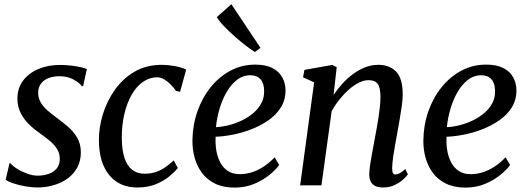

<svg xmlns="http://www.w3.org/2000/svg" viewBox="-20 -862 2454 893"><path d="M366.5 -461H360.5Q351 -476 322.5 -491.8Q294 -507.5 257 -507.5Q229.5 -507.5 207.5 -499.5Q185.5 -491.5 172.2 -475.2Q159 -459 157.5 -434.5Q156.5 -409 168.2 -387.8Q180 -366.5 200.2 -348.8Q220.5 -331 244 -314Q270 -295 295.8 -273Q321.5 -251 338.8 -222Q356 -193 356 -153Q356 -113.5 339.5 -83Q323 -52.5 294.8 -32Q266.5 -11.5 230 -0.8Q193.5 10 153 10Q128 10 97.2 4.5Q66.5 -1 41.2 -9.5Q16 -18 6.5 -26.5L24 -102.5H28.5Q39.5 -89.5 60.8 -76.2Q82 -63 107.5 -54Q133 -45 155.5 -45Q180.5 -45 204 -52.5Q227.5 -60 242.8 -77.2Q258 -94.5 258 -124Q258 -150.5 244 -171.2Q230 -192 208.2 -209.8Q186.5 -227.5 163.5 -243.5Q142.5 -257.5 118.8 -279.8Q95 -302 78 -332.8Q61 -363.5 61 -403.5Q61 -451.5 87.2 -486.8Q113.5 -522 158.5 -541Q203.5 -560 259 -560Q285 -560 310.5 -557Q336 -554 355.5 -549.5Q375 -545 384 -541Z M619 10Q535 10 487.8 -48Q440.5 -106 440 -209Q439.5 -268 458.2 -329.8Q477 -391.5 514 -444Q551 -496.5 605.8 -528.5Q660.5 -560.5 732.5 -560.5Q760 -560.5 792 -554.8Q824 -549 846 -538.5L817.5 -435L798.5 -439.5Q786.5 -456.5 771.8 -471Q757 -485.5 741.8 -494Q726.5 -502.5 711.5 -502.5Q676 -502.5 645.8 -481.8Q615.5 -461 593.2 -422.8Q571 -384.5 558.5 -332.2Q546 -280 546.5 -217Q547 -163 559.2 -126.8Q571.5 -90.5 594.8 -72.2Q618 -54 652 -54Q681.5 -54 705 -62Q728.5 -70 748.5 -84Q768.5 -98 788 -116L807 -80.5Q793.5 -63.5 767.8 -42Q742 -20.5 704.8 -5.2Q667.5 10 619 10Z M1278.5 -94.5Q1264 -74 1234.5 -49.5Q1205 -25 1163.2 -7.2Q1121.5 10.5 1071 10.5Q1018 10.5 980.2 -8Q942.5 -26.5 919.2 -58Q896 -89.5 885.2 -128.8Q874.5 -168 875 -209.5Q876 -280.5 898.2 -344Q920.5 -407.5 960 -456.5Q999.5 -505.5 1052.2 -533.5Q1105 -561.5 1167 -561.5Q1215 -561.5 1246 -546Q1277 -530.5 1292.2 -503.5Q1307.5 -476.5 1308 -442.5Q1308 -396.5 1285.8 -361.5Q1263.5 -326.5 1226.5 -301.2Q1189.5 -276 1146 -259.5Q1102.5 -243 1059.5 -235Q1016.5 -227 983 -226Q981 -194 986 -163Q991 -132 1004.2 -106.8Q1017.5 -81.5 1040 -66.8Q1062.5 -52 1095 -52Q1125.5 -52 1154 -61.5Q1182.5 -71 1208.8 -88.8Q1235 -106.5 1257.5 -130.5ZM1145 -512Q1109 -512 1080.8 -489.5Q1052.5 -467 1032.2 -430.8Q1012 -394.5 1000 -352.2Q988 -310 984.5 -270.5Q1013.5 -272 1045 -280Q1076.5 -288 1105.8 -302.2Q1135 -316.5 1158.5 -336.5Q1182 -356.5 1195.5 -382Q1209 -407.5 1208.5 -437.5Q1208.5 -474.5 1191.8 -493.2Q1175 -512 1145 -512ZM1165.5 -620Q1148.5 -630.5 1123 -650Q1097.5 -669.5 1070.5 -693.5Q1043.5 -717.5 1021.2 -740.8Q999 -764 988.5 -782.5L1056 -842.5L1191.5 -639.5Z M1531.5 -420.5Q1550.5 -449 1574 -474.5Q1597.5 -500 1624.2 -519.2Q1651 -538.5 1679.8 -549.5Q1708.5 -560.5 1739 -560.5Q1791.5 -560.5 1822.2 -529.2Q1853 -498 1853 -421.5Q1853 -400.5 1848.8 -369.8Q1844.5 -339 1838.8 -306Q1833 -273 1828 -245Q1823.5 -219 1818 -189.5Q1812.5 -160 1808.5 -132Q1804.5 -104 1804 -82.5Q1803.5 -65.5 1807.2 -58Q1811 -50.5 1818 -50.5Q1827.5 -50.5 1838.8 -56.2Q1850 -62 1865 -76L1877 -51Q1872.5 -43.5 1856.8 -28.8Q1841 -14 1816.8 -2Q1792.5 10 1761.5 10Q1738.5 10 1724.2 2.5Q1710 -5 1703.5 -19.2Q1697 -33.5 1697.5 -54Q1698 -68.5 1700.5 -88.2Q1703 -108 1707.2 -130.8Q1711.5 -153.5 1715.8 -177Q1720 -200.5 1724 -222Q1728 -244 1732.5 -268.2Q1737 -292.5 1740.8 -317.8Q1744.5 -343 1747 -367Q1749.5 -391 1749.5 -411.5Q1749 -441.5 1743.5 -458.2Q1738 -475 1725.5 -482Q1713 -489 1692.5 -489Q1672.5 -489 1649.2 -477.5Q1626 -466 1603 -445.8Q1580 -425.5 1559 -399.5Q1538 -373.5 1522.5 -344.5L1475 0H1376L1441 -479L1389.5 -502.5L1396 -537L1525.5 -560L1546 -549.5Z M2352.5 -94.5Q2338 -74 2308.5 -49.5Q2279 -25 2237.2 -7.2Q2195.5 10.5 2145 10.5Q2092 10.5 2054.2 -8Q2016.5 -26.5 1993.2 -58Q1970 -89.5 1959.2 -128.8Q1948.5 -168 1949 -209.5Q1950 -280.5 1972.2 -344Q1994.5 -407.5 2034 -456.5Q2073.5 -505.5 2126.2 -533.5Q2179 -561.5 2241 -561.5Q2289 -561.5 2320 -546Q2351 -530.5 2366.2 -503.5Q2381.5 -476.5 2382 -442.5Q2382 -396.5 2359.8 -361.5Q2337.5 -326.5 2300.5 -301.2Q2263.5 -276 2220 -259.5Q2176.5 -243 2133.5 -235Q2090.5 -227 2057 -226Q2055 -194 2060 -163Q2065 -132 2078.2 -106.8Q2091.5 -81.5 2114 -66.8Q2136.5 -52 2169 -52Q2199.5 -52 2228 -61.5Q2256.5 -71 2282.8 -88.8Q2309 -106.5 2331.5 -130.5ZM2219 -512Q2183 -512 2154.8 -489.5Q2126.5 -467 2106.2 -430.8Q2086 -394.5 2074 -352.2Q2062 -310 2058.5 -270.5Q2087.5 -272 2119 -280Q2150.5 -288 2179.8 -302.2Q2209 -316.5 2232.5 -336.5Q2256 -356.5 2269.5 -382Q2283 -407.5 2282.5 -437.5Q2282.5 -474.5 2265.8 -493.2Q2249 -512 2219 -512Z"/></svg>

Font: Merriweather 36pt
Style: Italic
Weight: 400
Italic angle: -7.8°
Version: Version 2.101